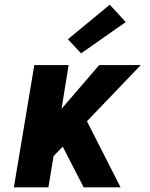

<svg xmlns="http://www.w3.org/2000/svg" viewBox="-20 -797 640 817"><path d="M39 0 126 -520H272L242 -334L402 -520H579L350 -281L493 0H336L247 -173L208 -133L186 0ZM325 -570 269 -630 447 -777 515 -703Z"/></svg>

Font: Iosevka SS04 Heavy Extended
Style: Italic
Weight: 900
Width: 7
Italic angle: -9°
Monospace: yes
Designer: Belleve Invis
Foundry: Belleve Invis
Version: Version 19.0.0; ttfautohint (v1.8.4)